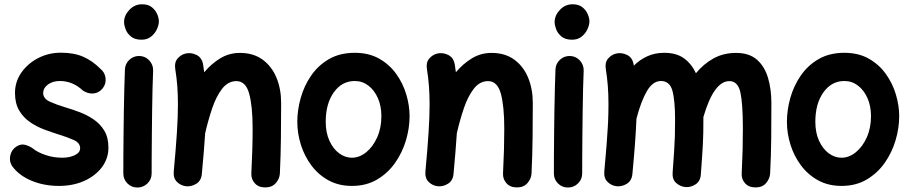

<svg xmlns="http://www.w3.org/2000/svg" viewBox="-20 -796 4171 881"><path d="M450.7 -390.1Q434.1 -369.6 409.4 -367.2Q384.8 -364.7 360.4 -380.4Q314 -424.3 254.9 -424.3Q221.7 -424.3 200 -408.2Q178.2 -392.1 178.2 -369.1Q178.2 -343.3 209 -329.3Q239.7 -315.4 279.3 -303.7Q310.5 -294.4 345 -281.5Q379.4 -268.6 409.7 -248Q439.9 -227.5 458.7 -196.3Q477.5 -165 477.5 -118.7Q477.5 -68.4 447.5 -28.6Q417.5 11.2 366.2 34.2Q314.9 57.1 250.5 57.1Q182.1 57.1 125 33.4Q67.9 9.8 36.1 -33.2Q21.5 -55.2 26.9 -81.5Q32.2 -107.9 54.2 -123Q76.2 -137.2 95.9 -131.3Q115.7 -125.5 129.4 -115.7Q150.9 -97.7 188 -85Q225.1 -72.3 265.6 -72.3Q298.8 -72.3 323.2 -84Q347.7 -95.7 347.7 -115.7Q347.7 -140.6 317.9 -153.8Q288.1 -167 250 -178.7Q218.8 -188.5 183.8 -201.4Q148.9 -214.4 118.2 -235.4Q87.4 -256.3 68.1 -288.8Q48.8 -321.3 48.8 -369.6Q48.8 -420.4 77.6 -462.2Q106.4 -503.9 154.5 -529.1Q202.6 -554.2 259.8 -554.2Q319.8 -554.2 362.3 -535.4Q404.8 -516.6 440.4 -480.5Q461.4 -463.9 464.4 -437.3Q467.3 -410.6 450.7 -390.1Z M549.3 -694.8Q549.3 -725.1 573.5 -750.7Q597.7 -776.4 631.8 -776.4Q660.2 -776.4 677 -762.7Q693.8 -749 701.4 -730.7Q709 -712.4 709 -698.2Q709 -681.6 700 -661.9Q690.9 -642.1 673.1 -627.9Q655.3 -613.8 629.4 -613.8Q598.6 -613.8 581.1 -628.2Q563.5 -642.6 556.4 -661.6Q549.3 -680.7 549.3 -694.8ZM620.6 -539.1Q647.5 -538.1 665.5 -518.1Q683.6 -498 682.6 -471.2Q681.2 -437.5 679.9 -389.4Q678.7 -341.3 678 -286.6Q677.2 -231.9 676.8 -177.7Q676.3 -123.5 676 -77.1Q675.8 -30.8 675.8 0Q675.8 26.9 656.5 45.7Q637.2 64.5 610.4 64.5Q583.5 64.5 564.7 45.7Q545.9 26.9 545.9 0Q545.9 -31.2 546.1 -77.6Q546.4 -124 546.9 -178.5Q547.4 -232.9 548.3 -288.1Q549.3 -343.3 550.5 -392.6Q551.8 -441.9 553.2 -477.1Q554.2 -503.9 574 -522Q593.8 -540 620.6 -539.1Z M777.3 -10.3Q787.1 -114.7 791.7 -187.7Q796.4 -260.7 796.4 -315.9Q796.4 -362.3 793.5 -401.1Q790.5 -439.9 784.2 -479Q779.3 -508.8 794.4 -526.9Q809.6 -544.9 831.5 -550.3Q856.9 -556.2 881.8 -543.9Q906.7 -531.7 912.1 -499Q915 -481 917 -464.4Q949.7 -503.4 990.5 -528.3Q1031.2 -553.2 1081.1 -553.2Q1142.6 -553.2 1184.8 -522.5Q1227.1 -491.7 1248.5 -439.7Q1270 -387.7 1270 -323.7Q1270 -245.6 1269 -163.6Q1268.1 -81.5 1264.2 0.5Q1262.7 24.4 1245.4 44.2Q1228 64 1197.3 64Q1166 64 1149.2 44.9Q1132.3 25.9 1133.3 0.5Q1136.2 -57.6 1137.7 -108.2Q1139.2 -158.7 1139.2 -205.6Q1139.2 -309.1 1123.3 -366.5Q1107.4 -423.8 1064.9 -423.8Q1026.4 -423.8 999.3 -388.9Q972.2 -354 953.6 -299.1Q935.1 -244.1 921.4 -184.6Q918.9 -144.5 915 -98.4Q911.1 -52.2 906.2 2Q903.3 33.2 880.9 47.1Q858.4 61 834 58.6Q810.1 56.2 792.2 38.8Q774.4 21.5 777.3 -10.3Z M1607.9 -553.7Q1671.9 -553.7 1719 -527.3Q1766.1 -501 1797.4 -457.8Q1828.6 -414.6 1844 -363.3Q1859.4 -312 1859.4 -262.7Q1859.4 -208.5 1842.8 -152.3Q1826.2 -96.2 1793 -48.8Q1759.8 -1.5 1710.2 27.8Q1660.6 57.1 1594.7 57.1Q1534.2 57.1 1487.5 31.5Q1440.9 5.9 1408.9 -36.9Q1377 -79.6 1360.6 -131.8Q1344.2 -184.1 1344.2 -237.3Q1344.2 -291 1359.9 -346.7Q1375.5 -402.3 1407.7 -449.2Q1439.9 -496.1 1489.7 -524.9Q1539.6 -553.7 1607.9 -553.7ZM1607.9 -424.3Q1548.8 -424.3 1511.7 -372.3Q1474.6 -320.3 1474.6 -237.3Q1474.6 -187 1491.7 -149.9Q1508.8 -112.8 1536.1 -92.5Q1563.5 -72.3 1594.7 -72.3Q1629.4 -72.3 1660.4 -97.4Q1691.4 -122.6 1710.7 -165.8Q1730 -209 1730 -262.7Q1730 -309.6 1713.9 -345.9Q1697.8 -382.3 1670.2 -403.3Q1642.6 -424.3 1607.9 -424.3Z M1932.1 -10.3Q1941.9 -114.7 1946.5 -187.7Q1951.2 -260.7 1951.2 -315.9Q1951.2 -362.3 1948.2 -401.1Q1945.3 -439.9 1939 -479Q1934.1 -508.8 1949.2 -526.9Q1964.4 -544.9 1986.3 -550.3Q2011.7 -556.2 2036.6 -543.9Q2061.5 -531.7 2066.9 -499Q2069.8 -481 2071.8 -464.4Q2104.5 -503.4 2145.3 -528.3Q2186 -553.2 2235.8 -553.2Q2297.4 -553.2 2339.6 -522.5Q2381.8 -491.7 2403.3 -439.7Q2424.8 -387.7 2424.8 -323.7Q2424.8 -245.6 2423.8 -163.6Q2422.9 -81.5 2418.9 0.5Q2417.5 24.4 2400.1 44.2Q2382.8 64 2352.1 64Q2320.8 64 2304 44.9Q2287.1 25.9 2288.1 0.5Q2291 -57.6 2292.5 -108.2Q2293.9 -158.7 2293.9 -205.6Q2293.9 -309.1 2278.1 -366.5Q2262.2 -423.8 2219.7 -423.8Q2181.2 -423.8 2154.1 -388.9Q2127 -354 2108.4 -299.1Q2089.8 -244.1 2076.2 -184.6Q2073.7 -144.5 2069.8 -98.4Q2065.9 -52.2 2061 2Q2058.1 33.2 2035.6 47.1Q2013.2 61 1988.8 58.6Q1964.8 56.2 1947 38.8Q1929.2 21.5 1932.1 -10.3Z M2524.9 -694.8Q2524.9 -725.1 2549.1 -750.7Q2573.2 -776.4 2607.4 -776.4Q2635.7 -776.4 2652.6 -762.7Q2669.4 -749 2677 -730.7Q2684.6 -712.4 2684.6 -698.2Q2684.6 -681.6 2675.5 -661.9Q2666.5 -642.1 2648.7 -627.9Q2630.9 -613.8 2605 -613.8Q2574.2 -613.8 2556.6 -628.2Q2539.1 -642.6 2532 -661.6Q2524.9 -680.7 2524.9 -694.8ZM2596.2 -539.1Q2623 -538.1 2641.1 -518.1Q2659.2 -498 2658.2 -471.2Q2656.7 -437.5 2655.5 -389.4Q2654.3 -341.3 2653.6 -286.6Q2652.8 -231.9 2652.3 -177.7Q2651.9 -123.5 2651.6 -77.1Q2651.4 -30.8 2651.4 0Q2651.4 26.9 2632.1 45.7Q2612.8 64.5 2585.9 64.5Q2559.1 64.5 2540.3 45.7Q2521.5 26.9 2521.5 0Q2521.5 -31.2 2521.7 -77.6Q2522 -124 2522.5 -178.5Q2522.9 -232.9 2523.9 -288.1Q2524.9 -343.3 2526.1 -392.6Q2527.3 -441.9 2528.8 -477.1Q2529.8 -503.9 2549.6 -522Q2569.3 -540 2596.2 -539.1Z M2752.9 -10.3Q2765.1 -139.6 2769.5 -222.2Q2769 -226.6 2770 -231.4Q2772 -277.8 2772 -315.9Q2772 -362.3 2769 -401.1Q2766.1 -439.9 2759.8 -479Q2754.9 -508.8 2770 -526.9Q2785.2 -544.9 2807.1 -550.3Q2832.5 -556.2 2857.4 -543.9Q2882.3 -531.7 2887.7 -499Q2888.2 -496.6 2888.2 -494.6Q2915.5 -522 2950.2 -537.8Q2984.9 -553.7 3027.8 -553.7Q3084 -553.7 3118.9 -528.1Q3153.8 -502.4 3173.3 -460Q3208.5 -502.9 3254.2 -528.1Q3299.8 -553.2 3357.4 -553.2Q3418 -553.2 3453.4 -522Q3488.8 -490.7 3504.2 -438.5Q3519.5 -386.2 3519.5 -323.7Q3519.5 -245.6 3518.8 -163.6Q3518.1 -81.5 3513.7 0.5Q3512.2 24.4 3495.1 44.2Q3478 64 3447.3 64Q3415.5 64 3398.7 44.9Q3381.8 25.9 3383.3 0.5Q3386.2 -57.6 3387.5 -108.2Q3388.7 -158.7 3388.7 -205.6Q3388.7 -321.3 3377.2 -372.6Q3365.7 -423.8 3326.7 -423.8Q3255.4 -423.8 3207.5 -258.8Q3207.5 -252.9 3207.5 -246.1Q3207.5 -212.9 3207 -186.3Q3206.5 -159.7 3205.1 -133.1Q3203.6 -106.4 3201.4 -73.7Q3199.2 -41 3195.8 4.4Q3193.8 35.2 3172.1 49.6Q3150.4 64 3126 62.5Q3102.1 60.5 3083 43.9Q3064 27.3 3066.4 -4.4Q3070.8 -63 3073.2 -101.1Q3075.7 -139.2 3076.7 -171.9Q3077.6 -204.6 3077.6 -246.1Q3077.6 -336.4 3065.2 -380.4Q3052.7 -424.3 3012.7 -424.3Q2975.6 -424.3 2948.5 -378.2Q2921.4 -332 2900.4 -251.5Q2898.4 -200.2 2893.8 -138.2Q2889.2 -76.2 2881.8 2Q2878.9 33.2 2856.4 47.1Q2834 61 2809.6 58.6Q2785.6 56.2 2767.8 38.6Q2750 21 2752.9 -10.3Z M3854.5 -553.7Q3918.5 -553.7 3965.6 -527.3Q4012.7 -501 4043.9 -457.8Q4075.2 -414.6 4090.6 -363.3Q4106 -312 4106 -262.7Q4106 -208.5 4089.4 -152.3Q4072.8 -96.2 4039.6 -48.8Q4006.3 -1.5 3956.8 27.8Q3907.2 57.1 3841.3 57.1Q3780.8 57.1 3734.1 31.5Q3687.5 5.9 3655.5 -36.9Q3623.5 -79.6 3607.2 -131.8Q3590.8 -184.1 3590.8 -237.3Q3590.8 -291 3606.4 -346.7Q3622.1 -402.3 3654.3 -449.2Q3686.5 -496.1 3736.3 -524.9Q3786.1 -553.7 3854.5 -553.7ZM3854.5 -424.3Q3795.4 -424.3 3758.3 -372.3Q3721.2 -320.3 3721.2 -237.3Q3721.2 -187 3738.3 -149.9Q3755.4 -112.8 3782.7 -92.5Q3810.1 -72.3 3841.3 -72.3Q3876 -72.3 3907 -97.4Q3938 -122.6 3957.3 -165.8Q3976.6 -209 3976.6 -262.7Q3976.6 -309.6 3960.4 -345.9Q3944.3 -382.3 3916.7 -403.3Q3889.2 -424.3 3854.5 -424.3Z"/></svg>

Font: Mikhak Bold
Style: Regular
Weight: 700
Designer: Amin Abedi
Version: Version 3.3